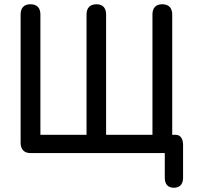

<svg xmlns="http://www.w3.org/2000/svg" viewBox="-20 -720 930 903"><path d="M798 163C826 163 841 146 841 116V-38C841 -69 828 -86 806 -86H790V-652C790 -683 773 -700 743 -700C713 -700 697 -683 697 -652V-86H479V-652C479 -683 463 -700 434 -700C404 -700 387 -683 387 -652V-86H170V-652C170 -683 154 -700 123 -700C93 -700 77 -683 77 -652V-48C77 -17 94 0 124 0H755V116C755 147 770 163 798 163Z"/></svg>

Font: 寒蝉半圆体
Style: Regular
Weight: 400
Designer: Yoshimichi Ohira & Warren
Foundry: ChillType
Version: Version 1.800;Glyphs 3.1.1 (3135)